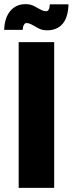

<svg xmlns="http://www.w3.org/2000/svg" viewBox="-28 -905 350 925"><path d="M62 -702H233V0H62ZM-8 -761Q-6 -819 21.5 -852Q49 -885 95 -885Q114 -885 127.5 -879.5Q141 -874 152 -867Q163 -861 173 -856Q183 -851 194 -851Q202 -851 206.5 -858.5Q211 -866 212 -884H302Q300 -820 273 -789.5Q246 -759 199 -759Q181 -759 166.5 -764.5Q152 -770 141 -778Q130 -784 120 -789Q110 -794 100 -794Q84 -794 81 -761Z"/></svg>

Font: SVN-Poppins
Style: Bold
Weight: 700
Designer: Ninad Kale (Devanagari), Jonny Pinhorn (Latin)
Foundry: Indian Type Foundry
Version: Version 3.200;PS 1.000;hotconv 16.6.54;makeotf.lib2.5.65590